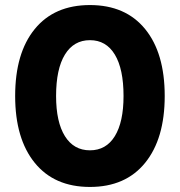

<svg xmlns="http://www.w3.org/2000/svg" viewBox="-20 -730 712 760"><path d="M336 10Q195 10 117.5 -85.5Q40 -181 40 -350Q40 -520 117.5 -615Q195 -710 336 -710Q477 -710 554.5 -615Q632 -520 632 -350Q632 -181 554.5 -85.5Q477 10 336 10ZM336 -135Q400 -135 434.5 -191Q469 -247 469 -350Q469 -457 434.5 -514Q400 -571 336 -571Q272 -571 237 -514Q202 -457 202 -350Q202 -247 237 -191Q272 -135 336 -135Z"/></svg>

Font: Readex Pro
Style: Bold
Weight: 700
Designer: Bonnie Shaver-Troup, Thomas Jockin
Foundry: Lexend
Version: Version 1.203; ttfautohint (v1.8.3)